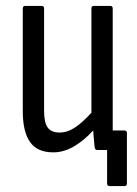

<svg xmlns="http://www.w3.org/2000/svg" viewBox="-20 -507 464 649"><path d="M160 8Q106 8 81.5 -27Q57 -62 57 -131V-478Q57 -487 65 -487H121Q129 -487 129 -478V-133Q129 -92 141.5 -75.5Q154 -59 181 -59Q208 -59 233.5 -76Q259 -93 289 -126V-478Q289 -487 297 -487H353Q361 -487 361 -478V-121Q361 -89 361 -66H400Q409 -66 409 -57V113Q409 122 401 122H350Q342 122 342 113V0H309Q301 0 300 -9Q297 -35 295 -66Q263 -31 229 -11.5Q195 8 160 8Z"/></svg>

Font: Sofia Sans Cond
Style: Regular
Weight: 400
Width: 3
Designer: Botio Nikoltchev, Ani Petrova
Foundry: lettersoup
Version: Version 4.100; ttfautohint (v1.8.3)